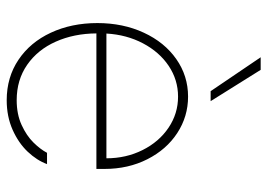

<svg xmlns="http://www.w3.org/2000/svg" viewBox="-134 -664 809 581"><g transform="rotate(90 270.5 -373.5)"><path d="M49.8 -263.7Q49.8 -341.3 78.9 -404.1Q107.9 -466.8 158.7 -502.4Q209.5 -538.1 272.5 -538.1Q332.5 -538.1 382.6 -505.4Q432.6 -472.7 461.9 -414.8Q491.2 -356.9 491.2 -285.2V-260.7H81.1Q81.5 -192.9 106 -137.9Q130.4 -83 176 -51.3Q221.7 -19.5 283.2 -19.5Q325.7 -19.5 358.2 -34.4Q390.6 -49.3 411.1 -70.1Q431.6 -90.8 442.4 -111.3H476.6Q465.3 -80.6 439 -52.7Q412.6 -24.9 372.6 -7.1Q332.5 10.7 283.2 10.7Q213.9 10.7 160.9 -24.9Q107.9 -60.5 78.9 -123Q49.8 -185.5 49.8 -263.7ZM459 -291Q459 -350.6 434.1 -400.4Q409.2 -450.2 366.5 -479Q323.7 -507.8 272.5 -507.8Q221.7 -507.8 179.4 -479.5Q137.2 -451.2 111.1 -401.6Q85 -352.1 81.5 -291ZM153.3 -757.8H191.4L286.1 -606.4H255.9Z"/></g></svg>

Font: Pretendard JP Thin
Style: Regular
Weight: 100
Designer: Base glyphs from Inter by Rasmus Andersson; Hangeul glyphs from Noto Sans CJK(Source Han Sans) by Jang Soo-young and Kan
Foundry: Kil Hyung-jin
Version: Version 1.309